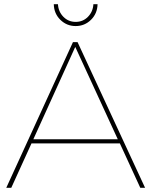

<svg xmlns="http://www.w3.org/2000/svg" viewBox="-20 -901 726 921"><path d="M653 0 555 -213H131L34 0H10L330 -699H352L676 0ZM140 -233H545L341 -676ZM343 -796Q378 -796 402 -820.5Q426 -845 428 -881H448Q447 -836 416.5 -806Q386 -776 343 -776Q300 -776 269.5 -806Q239 -836 238 -881H258Q260 -845 284 -820.5Q308 -796 343 -796Z"/></svg>

Font: Gontserrat Thin
Style: Regular
Weight: 250
Designer: Julieta Ulanovsky
Foundry: Julieta Ulanovsky
Version: Version 6.001